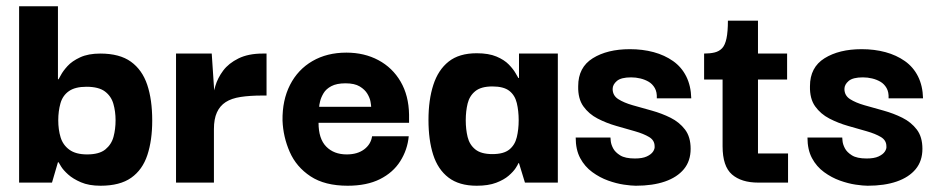

<svg xmlns="http://www.w3.org/2000/svg" viewBox="-20 -583 2994 613"><path d="M301 10Q264 10 238.5 -1Q213 -12 197.5 -26Q182 -40 175 -51.5Q168 -63 167 -65H165L146 0H41V-563H165V-330H167Q168 -331 174.5 -343.5Q181 -356 195.5 -372Q210 -388 236 -400Q262 -412 300 -412Q362 -412 398 -386Q434 -360 450 -312.5Q466 -265 466 -198Q466 -135 450.5 -88Q435 -41 399 -15.5Q363 10 301 10ZM258 -90Q297 -90 316.5 -106Q336 -122 342.5 -146.5Q349 -171 349 -199Q349 -227 342 -251.5Q335 -276 315 -291Q295 -306 256 -306Q220 -306 200 -292Q180 -278 173 -253Q166 -228 166 -199Q166 -169 173.5 -144.5Q181 -120 201.5 -105Q222 -90 258 -90Z M542 0V-412H656L664 -292L663 -203V0ZM663 -171 660 -263Q660 -283 667.5 -308.5Q675 -334 692.5 -357.5Q710 -381 741.5 -396.5Q773 -412 819 -412H831V-278H818Q778 -278 748.5 -273.5Q719 -269 700.5 -257Q682 -245 672.5 -224Q663 -203 663 -171Z M1090 10Q1017 10 971.5 -20Q926 -50 905 -98Q884 -146 882 -198Q881 -263 906 -312Q931 -361 977.5 -388Q1024 -415 1086 -415Q1143 -415 1188 -391Q1233 -367 1259 -322.5Q1285 -278 1286 -217Q1286 -216 1286 -206Q1286 -196 1286 -191H997Q997 -140 1021.5 -115Q1046 -90 1087 -90Q1121 -90 1142.5 -106Q1164 -122 1168 -148H1285Q1281 -105 1258 -68.5Q1235 -32 1193 -11Q1151 10 1090 10ZM999 -242H1165Q1165 -246 1163 -258Q1161 -270 1153 -283.5Q1145 -297 1128.5 -307Q1112 -317 1083 -317Q1055 -317 1038 -308Q1021 -299 1013 -285.5Q1005 -272 1002 -259.5Q999 -247 999 -242Z M1502 10Q1446 10 1412 -16Q1378 -42 1363 -89Q1348 -136 1348 -200Q1348 -264 1363.5 -312Q1379 -360 1412.5 -386.5Q1446 -413 1502 -413Q1540 -413 1565 -402.5Q1590 -392 1604.5 -377Q1619 -362 1626 -349.5Q1633 -337 1635 -334H1637V-412H1761V0H1656L1637 -62H1635Q1634 -58 1626.5 -46.5Q1619 -35 1604 -22Q1589 -9 1564 0.5Q1539 10 1502 10ZM1552 -91Q1588 -91 1606 -105.5Q1624 -120 1630 -145Q1636 -170 1636 -199Q1636 -229 1630 -254Q1624 -279 1606 -293Q1588 -307 1552 -307Q1516 -307 1497.5 -292Q1479 -277 1473 -252.5Q1467 -228 1467 -199Q1467 -170 1473 -145.5Q1479 -121 1497.5 -106Q1516 -91 1552 -91Z M2010 10Q1996 10 1972 6.5Q1948 3 1921.5 -6.5Q1895 -16 1871 -33.5Q1847 -51 1832.5 -78Q1818 -105 1818 -144H1929Q1929 -143 1930 -132.5Q1931 -122 1937.5 -109.5Q1944 -97 1960 -87Q1976 -77 2007 -77Q2031 -77 2045 -83.5Q2059 -90 2065 -99Q2071 -108 2070 -116Q2070 -135 2052.5 -145.5Q2035 -156 2007 -164Q1979 -172 1947.5 -181Q1916 -190 1888 -204.5Q1860 -219 1842.5 -243.5Q1825 -268 1826 -308Q1826 -368 1872.5 -397Q1919 -426 1991 -426Q2032 -426 2067 -416.5Q2102 -407 2129 -388Q2156 -369 2171 -339Q2186 -309 2187 -269H2077Q2078 -289 2070.5 -302Q2063 -315 2051 -322Q2039 -329 2024.5 -332.5Q2010 -336 1995 -336Q1963 -336 1949.5 -324.5Q1936 -313 1936 -299Q1936 -278 1954 -266.5Q1972 -255 2000 -247Q2028 -239 2060.5 -230Q2093 -221 2121 -207Q2149 -193 2167 -169.5Q2185 -146 2185 -108Q2185 -69 2163.5 -43Q2142 -17 2103 -3.5Q2064 10 2010 10Z M2401 0Q2347 0 2317 -26Q2287 -52 2287 -116V-341H2400V-93H2496V0ZM2228 -329V-412Q2247 -412 2261.5 -415.5Q2276 -419 2285.5 -429Q2295 -439 2299.5 -460.5Q2304 -482 2304 -517H2400V-412H2493V-329Z M2750 10Q2736 10 2712 6.5Q2688 3 2661.5 -6.5Q2635 -16 2611 -33.5Q2587 -51 2572.5 -78Q2558 -105 2558 -144H2669Q2669 -143 2670 -132.5Q2671 -122 2677.5 -109.5Q2684 -97 2700 -87Q2716 -77 2747 -77Q2771 -77 2785 -83.5Q2799 -90 2805 -99Q2811 -108 2810 -116Q2810 -135 2792.5 -145.5Q2775 -156 2747 -164Q2719 -172 2687.5 -181Q2656 -190 2628 -204.5Q2600 -219 2582.5 -243.5Q2565 -268 2566 -308Q2566 -368 2612.5 -397Q2659 -426 2731 -426Q2772 -426 2807 -416.5Q2842 -407 2869 -388Q2896 -369 2911 -339Q2926 -309 2927 -269H2817Q2818 -289 2810.5 -302Q2803 -315 2791 -322Q2779 -329 2764.5 -332.5Q2750 -336 2735 -336Q2703 -336 2689.5 -324.5Q2676 -313 2676 -299Q2676 -278 2694 -266.5Q2712 -255 2740 -247Q2768 -239 2800.5 -230Q2833 -221 2861 -207Q2889 -193 2907 -169.5Q2925 -146 2925 -108Q2925 -69 2903.5 -43Q2882 -17 2843 -3.5Q2804 10 2750 10Z"/></svg>

Font: Darker Grotesque Light ExtraBold
Style: Regular
Weight: 800
Version: Version 1.000;gftools[0.9.28]